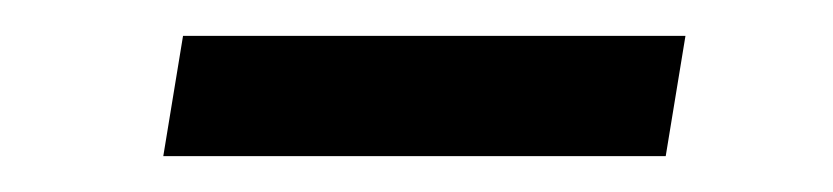

<svg xmlns="http://www.w3.org/2000/svg" viewBox="-20 -320 464 107"><path d="M71 -233 82 -300H362L351 -233Z"/></svg>

Font: Nunito Sans 12pt ExtraLight 12pt
Style: Italic
Weight: 400
Italic angle: -9°
Version: Version 3.101;gftools[0.9.27]